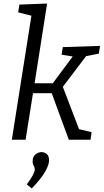

<svg xmlns="http://www.w3.org/2000/svg" viewBox="-20 -792 587 1088"><path d="M47 0 158 -703 83 -722 90 -766 247 -772 176 -320H279L392 -472L329 -482L336 -525L547 -532L540 -488L468 -474L336 -300L428 -60L499 -43L493 0H370L273 -264H167L125 0ZM160 276 132 253Q156 220 166.5 200Q177 180 177 168Q177 156 171 147.5Q165 139 165 121Q165 96 181 83Q197 70 215 70Q232 70 245 81Q258 92 258 116Q258 143 234.5 183Q211 223 160 276Z"/></svg>

Font: Bitter
Style: Italic
Weight: 400
Italic angle: -9°
Designer: Sol Matas, and Bitter project Authors
Foundry: Sol Matas
Version: Version 2.001